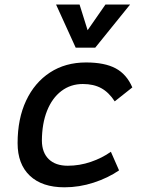

<svg xmlns="http://www.w3.org/2000/svg" viewBox="-20 -796 626 826"><path d="M271.5 -83Q322.3 -83 370.8 -99.6Q419.4 -116.2 457 -143.1L492.2 -63Q444.3 -30.3 382.8 -10.3Q321.3 9.8 257.3 9.8Q161.1 9.8 108.4 -40Q55.7 -89.8 55.7 -180.2Q55.7 -285.2 92.3 -363Q128.9 -440.9 195.1 -484.1Q261.2 -527.3 350.1 -527.3Q430.2 -527.3 477.5 -502Q524.9 -476.6 549.3 -419.9L473.6 -359.9Q448.2 -398.9 415.5 -416.7Q382.8 -434.6 336.4 -434.6Q283.7 -434.6 243.9 -404.3Q204.1 -374 182.4 -319.3Q160.6 -264.6 160.2 -190.9Q160.6 -139.6 189.7 -111.3Q218.8 -83 271.5 -83ZM305.7 -590.8 221.2 -776.4H322.3L356.9 -666L433.6 -776.4H539.6L389.6 -590.8Z"/></svg>

Font: CaskaydiaCove NFP
Style: Italic
Weight: 400
Italic angle: -10°
Designer: Aaron Bell
Foundry: Saja Typeworks
Version: Version 2111.001; VTT 6.35;Nerd Fonts 3.1.1